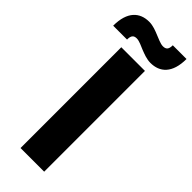

<svg xmlns="http://www.w3.org/2000/svg" viewBox="-344 -941 970 970"><g transform="rotate(45 141.5 -455.5)"><path d="M57 0H226V-720H57ZM-49 -768H50C50 -797 60 -807 81 -807C99 -807 125 -794 142 -787C163 -779 189 -768 217 -768C283 -768 332 -809 332 -911H234C234 -882 224 -872 202 -872C184 -872 158 -885 142 -891C120 -900 94 -911 66 -911C0 -911 -49 -870 -49 -768Z"/></g></svg>

Font: Aspekta 750
Style: Regular
Weight: 750
Designer: Ivo Dolenc
Version: Version 2.000